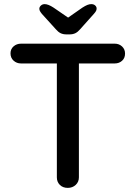

<svg xmlns="http://www.w3.org/2000/svg" viewBox="-20 -912 659 932"><path d="M309 0Q285 0 270.5 -14.5Q256 -29 256 -51V-650H363V-51Q363 -29 347.5 -14.5Q332 0 309 0ZM82 -604Q61 -604 46 -617.5Q31 -631 31 -653Q31 -674 46 -687Q61 -700 82 -700H537Q558 -700 572.5 -686.5Q587 -673 587 -652Q587 -630 572.5 -617Q558 -604 537 -604ZM294 -815 380 -875Q394 -884 404 -888Q414 -892 423 -892Q435 -892 442 -885.5Q449 -879 449 -871Q449 -865 446.5 -859.5Q444 -854 436 -845L369 -770Q358 -757 346 -751Q334 -745 317 -745H303Q286 -745 274 -751Q262 -757 251 -770L183 -845Q176 -854 173.5 -859Q171 -864 171 -870Q171 -878 178.5 -885Q186 -892 197 -892Q214 -892 240 -875L326 -816Z"/></svg>

Font: Quicksand Light SemiBold
Style: Regular
Weight: 600
Version: Version 3.006